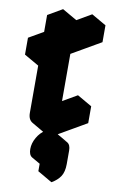

<svg xmlns="http://www.w3.org/2000/svg" viewBox="-107 -732 690 1121"><g transform="rotate(10 238.0 -171.5)"><path d="M173 -375 87 -325V-425L173 -475V-575L260 -625V-425Q260 -452 272 -481.5Q284 -511 303.5 -536.5Q323 -562 346 -575L433 -625V-525L260 -425V-45L433 -145V-45L260 55Q225 75 199 60Q173 45 173 5ZM281 252Q251 270 231.5 258.5Q212 247 212 212Q212 178 231.5 144Q251 110 281 92Q312 75 331.5 86.5Q351 98 351 132V212Q351 259 333 286Q315 313 281 332ZM433 -145 260 -45 173 -95 346 -195ZM433 -625 346 -575Q323 -562 303.5 -536.5Q284 -511 272 -481.5Q260 -452 260 -425L173 -475Q173 -502 185 -531.5Q197 -561 217 -586.5Q237 -612 260 -625L346 -675ZM173 -475 87 -425 0 -475 87 -525ZM281 252V332L195 282V202ZM260 -625 173 -575 87 -625 173 -675ZM173 -575V-475L87 -525V-625ZM331 86Q312 75 281 92Q251 110 231.5 144Q212 178 212 212Q212 247 232 259L145 209Q126 197 126 162Q126 128 145.5 94Q165 60 195 42Q225 25 245 36ZM173 -375V5Q173 45 199 60L113 10Q87 -5 87 -45V-425ZM87 -425V-325L0 -375V-475Z"/></g></svg>

Font: Nabla Normal
Style: Regular
Weight: 400
Designer: Arthur Reinders Folmer
Version: Version 1.000